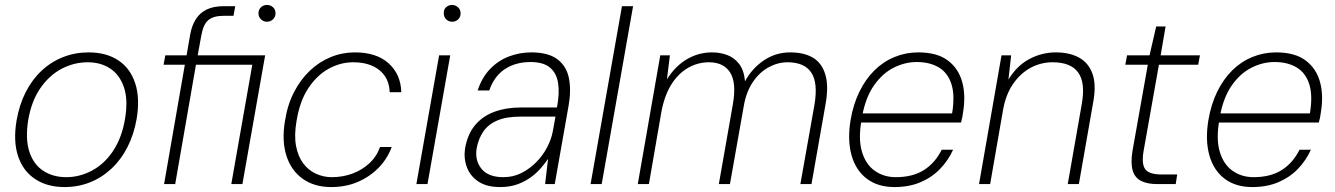

<svg xmlns="http://www.w3.org/2000/svg" viewBox="-20 -745 5403 777"><path d="M241 12Q171 12 122 -20.5Q73 -53 53 -113.5Q33 -174 47 -257Q58 -321 84 -372Q110 -423 148.5 -459Q187 -495 235.5 -514Q284 -533 338 -533Q410 -533 458.5 -501Q507 -469 527 -408.5Q547 -348 533 -264Q522 -201 496 -150Q470 -99 431 -62.5Q392 -26 344 -7Q296 12 241 12ZM248 -28Q302 -28 352 -54.5Q402 -81 437.5 -134Q473 -187 486 -264Q499 -341 481.5 -392Q464 -443 425.5 -468Q387 -493 335 -493Q280 -493 230 -467Q180 -441 143.5 -388.5Q107 -336 94 -258Q82 -182 99 -130.5Q116 -79 155.5 -53.5Q195 -28 248 -28Z M644 0 728 -483H642L649 -521H735L750 -607Q757 -644 773.5 -669Q790 -694 817.5 -707Q845 -720 886 -720H932L925 -681H885Q844 -681 823.5 -664Q803 -647 795 -603L780 -521H1053L961 0H916L1001 -483H773L689 0ZM1060 -657Q1046 -657 1036 -667Q1026 -677 1026 -691Q1026 -706 1036 -715.5Q1046 -725 1060 -725Q1075 -725 1085 -715.5Q1095 -706 1095 -691Q1095 -677 1085 -667Q1075 -657 1060 -657Z M1320 12Q1252 12 1205 -21.5Q1158 -55 1139 -115Q1120 -175 1133 -254Q1143 -320 1169.5 -371.5Q1196 -423 1234 -459Q1272 -495 1318.5 -514Q1365 -533 1416 -533Q1504 -533 1553 -488.5Q1602 -444 1604 -372H1557Q1555 -429 1515.5 -461Q1476 -493 1409 -493Q1358 -493 1310.5 -467Q1263 -441 1228 -388.5Q1193 -336 1180 -255Q1170 -197 1178 -154.5Q1186 -112 1207 -84Q1228 -56 1258.5 -42Q1289 -28 1323 -28Q1366 -28 1405 -42Q1444 -56 1474 -83.5Q1504 -111 1518 -150H1565Q1548 -103 1512.5 -66.5Q1477 -30 1428.5 -9Q1380 12 1320 12Z M1665 0 1757 -521H1802L1710 0ZM1810 -657Q1796 -657 1786 -666.5Q1776 -676 1776 -691Q1775 -706 1785 -715.5Q1795 -725 1809 -725Q1823 -725 1833.5 -715.5Q1844 -706 1844 -691Q1844 -676 1834 -666.5Q1824 -657 1810 -657Z M2004 12Q1950 12 1916.5 -10Q1883 -32 1869.5 -68Q1856 -104 1862 -144Q1872 -202 1902.5 -238.5Q1933 -275 1980.5 -292.5Q2028 -310 2086 -310H2234Q2245 -368 2238.5 -409Q2232 -450 2205 -472Q2178 -494 2127 -494Q2067 -494 2023.5 -465.5Q1980 -437 1960 -379H1913Q1930 -431 1963 -465.5Q1996 -500 2039.5 -516.5Q2083 -533 2130 -533Q2199 -533 2236 -505Q2273 -477 2282.5 -428Q2292 -379 2281 -317L2225 0H2186L2198 -102Q2187 -86 2170 -66Q2153 -46 2129.5 -28.5Q2106 -11 2075 0.5Q2044 12 2004 12ZM2017 -28Q2057 -28 2090.5 -45Q2124 -62 2150.5 -89Q2177 -116 2194 -148.5Q2211 -181 2217 -213L2228 -273H2085Q2028 -273 1991.5 -257Q1955 -241 1935.5 -212Q1916 -183 1909 -145Q1901 -96 1928.5 -62Q1956 -28 2017 -28Z M2370 0 2497 -720H2542L2415 0Z M2561 0 2652 -521H2691L2679 -424Q2713 -478 2760 -505.5Q2807 -533 2862 -533Q2894 -533 2922.5 -522.5Q2951 -512 2971 -486.5Q2991 -461 2995 -416Q3023 -468 3071 -500.5Q3119 -533 3178 -533Q3234 -533 3270 -511.5Q3306 -490 3320 -443.5Q3334 -397 3321 -324L3264 0H3219L3276 -321Q3291 -410 3263 -451.5Q3235 -493 3167 -493Q3128 -493 3091 -473Q3054 -453 3027 -413.5Q3000 -374 2990 -316L2934 0H2889L2946 -324Q2961 -411 2934.5 -452Q2908 -493 2849 -493Q2803 -493 2763 -469.5Q2723 -446 2695.5 -401Q2668 -356 2656 -289L2606 0Z M3600 12Q3532 12 3487.5 -22Q3443 -56 3426 -117Q3409 -178 3422 -258Q3433 -323 3458 -374Q3483 -425 3519 -460.5Q3555 -496 3600.5 -514.5Q3646 -533 3696 -533Q3772 -533 3815.5 -500.5Q3859 -468 3874 -413Q3889 -358 3877 -288Q3876 -278 3874 -269Q3872 -260 3869 -249H3452L3458 -286H3833Q3845 -358 3830.5 -404Q3816 -450 3779.5 -472Q3743 -494 3690 -494Q3642 -494 3596.5 -471Q3551 -448 3517 -399.5Q3483 -351 3469 -275L3466 -257Q3453 -181 3468.5 -130Q3484 -79 3520.5 -53.5Q3557 -28 3605 -28Q3673 -28 3718.5 -56.5Q3764 -85 3791 -139H3837Q3817 -95 3784 -61Q3751 -27 3705 -7.5Q3659 12 3600 12Z M3942 0 4033 -521H4072L4061 -423Q4095 -479 4145.5 -506Q4196 -533 4253 -533Q4309 -533 4347.5 -511.5Q4386 -490 4401.5 -445.5Q4417 -401 4404 -331L4346 0H4301L4358 -325Q4373 -411 4343 -452Q4313 -493 4240 -493Q4192 -493 4150.5 -470.5Q4109 -448 4079.5 -405Q4050 -362 4039 -299L3987 0Z M4664 0Q4624 0 4598.5 -12.5Q4573 -25 4564 -54.5Q4555 -84 4563 -134L4625 -483H4534L4541 -521H4632L4659 -638H4697L4677 -521H4836L4829 -483H4670L4608 -134Q4599 -82 4614.5 -60.5Q4630 -39 4680 -39H4744L4738 0Z M5048 12Q4980 12 4935.5 -22Q4891 -56 4874 -117Q4857 -178 4870 -258Q4881 -323 4906 -374Q4931 -425 4967 -460.5Q5003 -496 5048.5 -514.5Q5094 -533 5144 -533Q5220 -533 5263.5 -500.5Q5307 -468 5322 -413Q5337 -358 5325 -288Q5324 -278 5322 -269Q5320 -260 5317 -249H4900L4906 -286H5281Q5293 -358 5278.5 -404Q5264 -450 5227.5 -472Q5191 -494 5138 -494Q5090 -494 5044.5 -471Q4999 -448 4965 -399.5Q4931 -351 4917 -275L4914 -257Q4901 -181 4916.5 -130Q4932 -79 4968.5 -53.5Q5005 -28 5053 -28Q5121 -28 5166.5 -56.5Q5212 -85 5239 -139H5285Q5265 -95 5232 -61Q5199 -27 5153 -7.5Q5107 12 5048 12Z"/></svg>

Font: DM Sans 10pt ExtraLight
Style: Italic
Weight: 250
Italic angle: -10°
Version: Version 4.004;gftools[0.9.30]